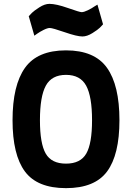

<svg xmlns="http://www.w3.org/2000/svg" viewBox="-20 -963 684 995"><path d="M457 -340Q457 -463 426.5 -519Q396 -575 322 -575Q248 -575 217.5 -519Q187 -463 187 -340Q187 -219 217 -167Q247 -115 322 -115Q397 -115 427 -167Q457 -219 457 -340ZM45 -340Q45 -521 109.5 -611.5Q174 -702 322 -702Q470 -702 534.5 -611.5Q599 -521 599 -340Q599 -161 535 -74.5Q471 12 322 12Q173 12 109 -74.5Q45 -161 45 -340ZM485 -939 514 -837Q508 -830 497.5 -819.5Q487 -809 459 -791.5Q431 -774 407 -774Q379 -774 315.5 -796Q252 -818 238 -818Q226 -818 206 -808Q186 -798 172 -788L158 -778L129 -879Q135 -886 145.5 -896.5Q156 -907 184 -925Q212 -943 236 -943Q271 -943 332 -921.5Q393 -900 403 -900Q415 -900 435.5 -910Q456 -920 470 -930Z"/></svg>

Font: TypoPRO Titillium Maps
Style: 999 wt
Weight: 900
Designer: Campivisivi
Foundry: Accademia di Belle Arti di Urbino and students of MA course of Visual design
Version: Version 001.001